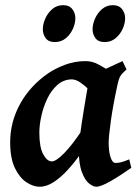

<svg xmlns="http://www.w3.org/2000/svg" viewBox="-20 -689 521 729"><path d="M478.5 -51.8Q437 -22.5 399.9 -1.2Q362.8 20 345.7 20Q334 20 318.1 7.6Q302.2 -4.9 290.5 -36.6Q278.8 -68.4 278.8 -126.5Q278.8 -137.7 282 -162.6Q285.2 -187.5 290 -219.2Q294.9 -251 300 -282.7Q305.2 -314.5 309.6 -339.6Q314 -364.7 315.9 -376Q319.3 -391.1 342.3 -405.8Q365.2 -420.4 394.3 -433.6Q423.3 -446.8 445.3 -457L460.4 -425.3Q444.3 -411.6 437.3 -400.6Q430.2 -389.6 423.8 -356.4Q408.7 -286.6 400.6 -227.8Q392.6 -168.9 392.6 -147.5Q392.6 -113.8 399.7 -92Q406.7 -70.3 418.5 -70.3Q428.2 -70.3 439.7 -73Q451.2 -75.7 470.7 -84ZM430.7 -400.9Q417 -391.1 404.3 -369.6Q391.6 -348.1 380.9 -330.1Q370.1 -312 361.3 -312Q355 -312 343.3 -323.5Q331.5 -335 316.4 -349.9Q301.3 -364.7 284.4 -376.2Q267.6 -387.7 251.5 -387.7Q220.7 -386.7 197.8 -366.5Q174.8 -346.2 159.7 -314.7Q144.5 -283.2 137 -248.5Q129.4 -213.9 129.4 -185.1Q129.4 -130.4 144 -103.3Q158.7 -76.2 176.8 -76.2Q192.9 -76.2 223.9 -107.7Q254.9 -139.2 293.5 -197.8L284.7 -103.5Q264.2 -73.7 238.5 -45.4Q212.9 -17.1 185.3 1.5Q157.7 20 129.9 20Q106.4 20 80.6 3.2Q54.7 -13.7 36.6 -50.8Q18.6 -87.9 18.6 -148.9Q18.6 -226.1 56.6 -294.9Q94.7 -363.8 163.6 -411.1Q189.9 -429.2 227.1 -443.1Q264.2 -457 305.2 -457Q330.6 -457 355.2 -443.6Q379.9 -430.2 399.7 -416.3Q419.4 -402.3 430.7 -400.9ZM455.1 -620.1Q455.1 -600.1 445.6 -579.1Q436 -558.1 418.7 -543.7Q401.4 -529.3 377 -529.3Q353.5 -529.3 342.5 -543.9Q331.5 -558.6 331.5 -578.1Q331.5 -597.2 340.8 -618.4Q350.1 -639.6 367.4 -654.5Q384.8 -669.4 408.7 -669.4Q431.6 -669.4 443.4 -654.3Q455.1 -639.2 455.1 -620.1ZM266.1 -620.1Q266.1 -600.1 256.6 -579.1Q247.1 -558.1 229.7 -543.7Q212.4 -529.3 188 -529.3Q164.6 -529.3 153.6 -543.9Q142.6 -558.6 142.6 -578.1Q142.6 -597.2 151.9 -618.4Q161.1 -639.6 178.5 -654.5Q195.8 -669.4 219.7 -669.4Q243.2 -669.4 254.6 -654.3Q266.1 -639.2 266.1 -620.1Z"/></svg>

Font: Gentium Plus
Style: Bold Italic
Weight: 700
Italic angle: -8°
Designer: Victor Gaultney, Annie Olsen, Iska Routamaa, Becca Hirsbrunner
Foundry: SIL International
Version: Version 6.101